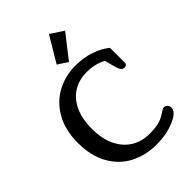

<svg xmlns="http://www.w3.org/2000/svg" viewBox="-279 -1091 1225 1225"><g transform="rotate(-45 334.0 -478.5)"><path d="M298 -798 401 -971 489 -913 365 -754ZM40 -349Q40 -464 86.5 -545.5Q133 -627 209.5 -668Q286 -709 377 -709Q452 -709 512.5 -688Q573 -667 614 -633V-500Q614 -478 592 -478Q576 -478 567 -489.5Q558 -501 551 -528L532 -597Q511 -610 476 -619.5Q441 -629 399 -629Q331 -629 278.5 -597Q226 -565 196.5 -502Q167 -439 167 -349Q167 -258 198 -194.5Q229 -131 283 -98.5Q337 -66 405 -66Q453 -66 487 -74Q521 -82 554 -105Q579 -122 589 -122Q602 -122 612 -111.5Q622 -101 622 -86Q622 -59 588 -36Q556 -15 505.5 -0.5Q455 14 388 14Q290 14 211 -27Q132 -68 86 -150Q40 -232 40 -349Z"/></g></svg>

Font: Maitree SemiBold
Style: Regular
Weight: 600
Designer: CadsonDemak Team
Foundry: CadsonDemak
Version: Version 1.001